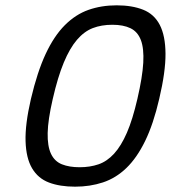

<svg xmlns="http://www.w3.org/2000/svg" viewBox="-20 -691 642 721"><path d="M418 -671Q476 -671 517.5 -654.5Q559 -638 580 -597.5Q601 -557 601.5 -489.5Q602 -422 578 -320Q556 -225 525 -161.5Q494 -98 454.5 -60Q415 -22 366.5 -6Q318 10 262 10Q205 10 164 -5.5Q123 -21 100.5 -59Q78 -97 76 -160.5Q74 -224 96 -319Q120 -421 151.5 -488.5Q183 -556 223.5 -596.5Q264 -637 312.5 -654Q361 -671 418 -671ZM402 -598Q361 -598 328.5 -585.5Q296 -573 269 -541.5Q242 -510 219.5 -456Q197 -402 178 -319Q160 -241 159 -191.5Q158 -142 171.5 -113.5Q185 -85 212.5 -74Q240 -63 279 -63Q318 -63 350 -74Q382 -85 408.5 -114Q435 -143 456.5 -192.5Q478 -242 496 -320Q515 -402 518 -455.5Q521 -509 509 -540.5Q497 -572 470 -585Q443 -598 402 -598Z"/></svg>

Font: Panefresco 400wt
Style: Italic
Weight: 400
Foundry: Campivisivi & Chank Co
Version: Version 1.001